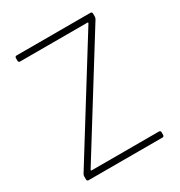

<svg xmlns="http://www.w3.org/2000/svg" viewBox="-166 -817 877 933"><g transform="rotate(-30 272.5 -350.0)"><path d="M52 -10V-27Q52 -33 56 -40L442 -661Q443 -663 442 -664.5Q441 -666 439 -666H62Q52 -666 52 -676V-690Q52 -700 62 -700H475Q485 -700 485 -690V-673Q485 -667 481 -660L95 -39Q94 -37 95 -35.5Q96 -34 98 -34H475Q485 -34 485 -24V-10Q485 0 475 0H62Q52 0 52 -10Z"/></g></svg>

Font: Barlow GEO Extra Light
Style: Regular
Weight: 200
Designer: Jeremy Tribby
Foundry: Tribby Type
Version: Version 1.408